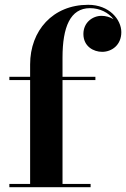

<svg xmlns="http://www.w3.org/2000/svg" viewBox="-20 -780 526 800"><path d="M19 -13.5V0H357.5V-13.5H240.5V-446.5H377.5V-460H240.5V-540C240.5 -667 272.5 -746 355 -746C396 -746 432 -727.5 453 -700C438.5 -709 420.5 -714 403 -714C365.5 -714 327.5 -686 327.5 -638.5C327.5 -586 370.5 -564 405.5 -564C446 -564 485.5 -592.5 485.5 -646C485.5 -698 436 -760 347.5 -760C200 -760 105.5 -652.5 105.5 -511.5V-460H19V-446.5H105.5V-13.5Z"/></svg>

Font: Bodoni* 16pt
Style: Bold
Weight: 700
Version: Version 2.3